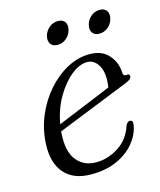

<svg xmlns="http://www.w3.org/2000/svg" viewBox="-99 -698 646 777"><g transform="rotate(-15 224.0 -309.0)"><path d="M404 -139Q398 -102 370.8 -68Q343.5 -34 297.2 -12.5Q251 9 188 9Q113 9 75 -35.5Q37 -80 41.5 -159Q44.5 -219 67.5 -273.8Q90.5 -328.5 127.8 -371Q165 -413.5 210.8 -438.2Q256.5 -463 305.5 -463Q357 -463 385 -431.2Q413 -399.5 414.5 -355.5Q415.5 -341 428 -343Q442 -345.5 442 -334Q442 -327.5 436 -322.2Q430 -317 413.5 -310.5Q391 -301.5 351.5 -285.8Q312 -270 266.8 -251.8Q221.5 -233.5 180.5 -217.2Q139.5 -201 114 -190.5Q113.5 -186 113.5 -181.5Q108.5 -107 138.2 -70Q168 -33 219.5 -33Q268.5 -33 313.5 -61.8Q358.5 -90.5 376 -145.5Q383.5 -160.5 393.5 -160Q408 -160 404 -139ZM288 -434.5Q255 -434.5 219.8 -405.8Q184.5 -377 156.5 -328.5Q128.5 -280 118 -219.5Q145.5 -231 186.8 -248Q228 -265 270.2 -282.2Q312.5 -299.5 344.5 -313Q347.5 -327 347.5 -350.5Q347.5 -386.5 330.8 -410.5Q314 -434.5 288 -434.5ZM191.5 -532.5Q171 -532.5 162.2 -545.8Q153.5 -559 158.5 -579Q164 -599 180 -612.2Q196 -625.5 216.5 -625.5Q237 -625.5 245.8 -612.2Q254.5 -599 249 -579Q244 -559 228 -545.8Q212 -532.5 191.5 -532.5ZM366.5 -532.5Q346.5 -532.5 337.5 -545.8Q328.5 -559 334 -579Q339 -599 355 -612.2Q371 -625.5 391.5 -625.5Q412 -625.5 420.8 -612.2Q429.5 -599 424 -579Q419 -559 403 -545.8Q387 -532.5 366.5 -532.5Z"/></g></svg>

Font: Fraunces 9pt S000 Light
Style: Italic
Weight: 300
Italic angle: -16°
Version: Version 1.000; ttfautohint (v1.8.3)